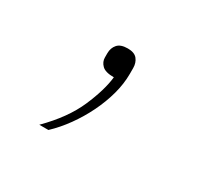

<svg xmlns="http://www.w3.org/2000/svg" viewBox="-61 -127 362 348"><g transform="rotate(30 120.0 47.0)"><path d="M121 -53Q135 -53 141 -45.5Q147 -38 147 -27V-15Q147 6 141 28Q135 50 124.5 71.5Q114 93 100 112.5Q86 132 70 147H51Q89 109 105.5 71Q122 33 125 5Q107 5 100 -2Q93 -9 93 -18V-27Q93 -38 99.5 -45.5Q106 -53 121 -53Z"/></g></svg>

Font: IBM Plex Sans Arabic Thin
Style: Regular
Weight: 100
Designer: Mike Abbink, Paul van der Laan, Pieter van Rosmalen, Wael Morcos, Khajak Apelian
Foundry: Bold Monday
Version: Version 1.101